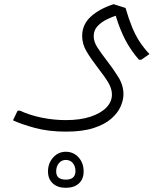

<svg xmlns="http://www.w3.org/2000/svg" viewBox="-20 -428 789 916"><path d="M294 200Q211 200 145.5 182Q80 164 42 146L64 100H75Q123 122 180 133.5Q237 145 294 145Q362 145 411 129Q460 113 487 85.5Q514 58 514 23Q514 -4 497.5 -32.5Q481 -61 448 -103Q414 -147 393 -182.5Q372 -218 372 -256Q372 -311 413 -348.5Q454 -386 522 -408L579 -390Q594 -338 610 -299Q626 -260 646 -229.5Q666 -199 693 -170L654 -143H643Q606 -185 579.5 -234.5Q553 -284 532 -353Q514 -347 489 -335Q464 -323 445.5 -303.5Q427 -284 427 -255Q427 -228 446 -199.5Q465 -171 491 -137Q520 -100 544.5 -60.5Q569 -21 569 22Q569 49 555.5 80Q542 111 510.5 138.5Q479 166 426 183Q373 200 294 200ZM294 468Q255 468 232 447Q209 426 209 390Q209 351 233.5 323.5Q258 296 294 296Q330 296 354.5 322.5Q379 349 379 390Q379 427 356 447.5Q333 468 294 468ZM294 429Q340 429 340 388Q340 365 327.5 350Q315 335 294 335Q274 335 261 350.5Q248 366 248 390Q248 429 294 429Z"/></svg>

Font: Fustat Light
Style: Regular
Weight: 300
Designer: Mohamed Gaber, Khaled Hosny, Laura Garcia Mut
Foundry: Kief Type Foundry, Alif Type Foundry, Hard Type Foundry
Version: Version 1.007